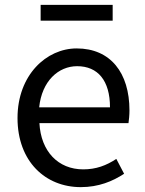

<svg xmlns="http://www.w3.org/2000/svg" viewBox="-20 -756 594 789"><path d="M312 13C385 13 443 -11 490 -42L458 -103C417 -76 375 -60 322 -60C219 -60 148 -134 142 -250H508C510 -264 512 -282 512 -302C512 -457 434 -557 295 -557C171 -557 52 -448 52 -271C52 -92 167 13 312 13ZM141 -315C152 -423 220 -484 297 -484C382 -484 432 -425 432 -315ZM147 -671H443V-736H147Z"/></svg>

Font: Noto Sans CJK HK
Style: Regular
Weight: 400
Designer: Ryoko NISHIZUKA 西塚涼子 (kana, bopomofo & ideographs); Paul D. Hunt (Latin, Greek & Cyrillic); Sandoll Communications 산돌커뮤니
Foundry: Adobe
Version: Version 2.004;hotconv 1.0.118;makeotfexe 2.5.65603